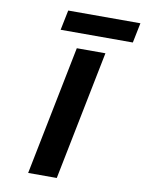

<svg xmlns="http://www.w3.org/2000/svg" viewBox="-96 -957 772 1024"><g transform="rotate(10 290.0 -445.0)"><path d="M269 -700H424L284 0H129ZM189 -890H580L558 -782H167Z"/></g></svg>

Font: Albert Sans ExtraBold
Style: Italic
Weight: 800
Italic angle: -11.25°
Designer: Andreas Rasmussen
Foundry: a.Foundry
Version: Version 1.025